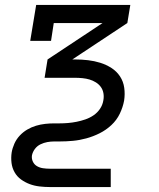

<svg xmlns="http://www.w3.org/2000/svg" viewBox="-20 -550 640 775"><path d="M181 205Q160 205 139 202.5Q118 200 99.5 193Q81 186 65 174.5Q49 163 39 145.5Q29 128 26.5 107.5Q24 87 27 66Q30 48 38 30Q46 12 59.5 -2.5Q73 -17 90 -27Q107 -37 125.5 -42.5Q144 -48 162.5 -50Q181 -52 199 -52H220Q237 -52 254.5 -53.5Q272 -55 289.5 -58.5Q307 -62 324.5 -68Q342 -74 357.5 -84.5Q373 -95 383.5 -110.5Q394 -126 397 -144Q397 -144 397 -144Q397 -144 397 -144Q400 -159 397.5 -173.5Q395 -188 387 -199Q379 -210 367 -217.5Q355 -225 341.5 -229Q328 -233 313 -234.5Q298 -236 283 -236H160L172 -310L394 -457H197L186 -385H102L126 -530H506L494 -457L272 -310H283Q310 -310 335.5 -307Q361 -304 385 -296.5Q409 -289 430 -275.5Q451 -262 464.5 -241.5Q478 -221 481.5 -195.5Q485 -170 481 -144H439H481Q481 -144 481 -144Q481 -144 481 -144Q476 -117 463.5 -91Q451 -65 429.5 -45Q408 -25 382 -12Q356 1 328.5 8.5Q301 16 274 18.5Q247 21 220 21H199Q185 21 171 23.5Q157 26 143.5 32.5Q130 39 121 51Q112 63 109 77Q107 90 112.5 102Q118 114 129 120.5Q140 127 153.5 129Q167 131 181 131H427V205Z"/></svg>

Font: Iosevka Curly Slab ExObl
Style: Regular
Weight: 400
Width: 7
Italic angle: -9°
Monospace: yes
Designer: Belleve Invis
Foundry: Belleve Invis
Version: Version 11.1.0; ttfautohint (v1.8.3)